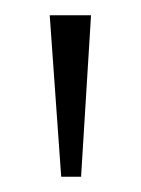

<svg xmlns="http://www.w3.org/2000/svg" viewBox="-20 -734 184 251"><path d="M60 -503 45 -714H99L86 -503Z"/></svg>

Font: Noto Serif Armenian SemiCondensed ExtraLight
Style: Regular
Weight: 200
Width: 4
Designer: Monotype Design Team
Foundry: Monotype Imaging Inc.
Version: Version 2.008; ttfautohint (v1.8.4.7-5d5b)